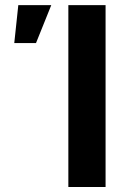

<svg xmlns="http://www.w3.org/2000/svg" viewBox="-20 -748 508 768"><path d="M402.3 -727.5V0H253.4V-727.5ZM37.1 -575.7 53.2 -727.5H185.1L124 -575.7Z"/></svg>

Font: Inter
Style: Bold
Weight: 700
Designer: Rasmus Andersson
Foundry: rsms
Version: Version 4.001;git-9221beed3